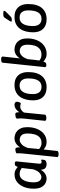

<svg xmlns="http://www.w3.org/2000/svg" viewBox="1086 -1878 1000 3211"><g transform="rotate(-90 1585.5 -273.0)"><path d="M201 7Q164 7 125.5 -13Q87 -33 61 -80Q35 -127 35 -209Q35 -303 65 -375.5Q95 -448 148.5 -488.5Q202 -529 274 -529Q319 -529 351 -510Q383 -491 399 -476Q407 -499 415.5 -511.5Q424 -524 450 -525H458Q477 -525 485 -518Q493 -511 491 -494L453 -119Q449 -77 480 -77Q493 -77 502 -80.5Q511 -84 515 -84Q521 -84 521 -75Q521 -73 520.5 -62Q520 -51 516 -32Q512 -11 489 -2Q466 7 448 7Q400 7 376.5 -18Q353 -43 351 -92Q323 -41 283.5 -17Q244 7 201 7ZM231 -80Q261 -80 297 -110Q333 -140 359 -217L374 -349Q376 -368 377.5 -381.5Q379 -395 382 -408Q368 -419 343.5 -431.5Q319 -444 281 -444Q234 -444 203 -412.5Q172 -381 156.5 -329Q141 -277 141 -216Q141 -141 166.5 -110.5Q192 -80 231 -80Z M607 207Q584 207 573.5 200Q563 193 564 184L622 -376Q625 -402 626 -421Q627 -440 627 -449Q627 -467 626.5 -475Q626 -483 626 -489Q626 -500 639.5 -506Q653 -512 670.5 -514Q688 -516 699 -516Q709 -516 718 -502.5Q727 -489 727 -444Q727 -440 727 -437Q755 -483 794.5 -506.5Q834 -530 879 -530Q910 -530 942.5 -519Q975 -508 1002.5 -483.5Q1030 -459 1047 -418Q1064 -377 1064 -317Q1064 -222 1033 -149Q1002 -76 946.5 -34.5Q891 7 817 7Q771 7 739 -10.5Q707 -28 690 -43L666 183Q663 207 618 207ZM798 -78Q859 -78 894 -110.5Q929 -143 943.5 -195.5Q958 -248 958 -310Q958 -384 927.5 -413.5Q897 -443 850 -443Q818 -443 780.5 -413Q743 -383 716 -307L698 -117Q710 -107 735.5 -92.5Q761 -78 798 -78Z M1213 2Q1190 2 1179.5 -5Q1169 -12 1170 -23L1207 -368Q1209 -389 1209.5 -404.5Q1210 -420 1210 -432Q1210 -455 1208.5 -468Q1207 -481 1207 -487Q1208 -516 1286 -516Q1304 -516 1309 -494Q1314 -472 1313 -448Q1335 -483 1367.5 -506.5Q1400 -530 1440 -530Q1460 -530 1474.5 -519.5Q1489 -509 1489 -489Q1489 -469 1479.5 -446.5Q1470 -424 1459 -424Q1452 -424 1440.5 -429Q1429 -434 1405 -434Q1383 -434 1356 -419.5Q1329 -405 1308 -371L1273 -24Q1270 2 1224 2Z M1731 7Q1626 7 1569 -52Q1512 -111 1512 -218Q1512 -279 1525.5 -335Q1539 -391 1569.5 -435Q1600 -479 1649.5 -504.5Q1699 -530 1771 -530Q1873 -530 1929 -470.5Q1985 -411 1985 -303Q1985 -150 1918 -71.5Q1851 7 1731 7ZM1738 -78Q1879 -78 1879 -300Q1879 -370 1848.5 -407.5Q1818 -445 1759 -445Q1687 -445 1652 -386.5Q1617 -328 1617 -222Q1617 -152 1648 -115Q1679 -78 1738 -78Z M2289 7Q2243 7 2210 -12Q2177 -31 2160 -47Q2154 -26 2144 -12Q2134 2 2111 2H2102Q2066 2 2068 -22L2142 -728Q2145 -753 2190 -753H2201Q2225 -753 2235 -746Q2245 -739 2245 -728L2214 -439Q2243 -486 2281.5 -508Q2320 -530 2362 -530Q2393 -530 2426 -519.5Q2459 -509 2486.5 -484.5Q2514 -460 2531 -418.5Q2548 -377 2548 -315Q2548 -222 2515.5 -149Q2483 -76 2425 -34.5Q2367 7 2289 7ZM2274 -79Q2338 -79 2375 -111Q2412 -143 2427.5 -195Q2443 -247 2443 -309Q2443 -385 2412 -414Q2381 -443 2333 -443Q2302 -443 2264.5 -413.5Q2227 -384 2201 -308L2187 -175Q2185 -159 2182.5 -144Q2180 -129 2178 -114Q2191 -103 2215.5 -91Q2240 -79 2274 -79Z M2855 -575Q2829 -575 2829 -587Q2829 -592 2832.5 -598.5Q2836 -605 2843 -616L2890 -689Q2900 -704 2912.5 -711Q2925 -718 2963 -718Q3010 -718 3010 -703Q3010 -689 2979 -659L2920 -601Q2905 -586 2893 -580.5Q2881 -575 2855 -575ZM2869 7Q2764 7 2707 -52Q2650 -111 2650 -218Q2650 -279 2663.5 -335Q2677 -391 2707.5 -435Q2738 -479 2787.5 -504.5Q2837 -530 2909 -530Q3011 -530 3067 -470.5Q3123 -411 3123 -303Q3123 -150 3056 -71.5Q2989 7 2869 7ZM2876 -78Q3017 -78 3017 -300Q3017 -370 2986.5 -407.5Q2956 -445 2897 -445Q2825 -445 2790 -386.5Q2755 -328 2755 -222Q2755 -152 2786 -115Q2817 -78 2876 -78Z"/></g></svg>

Font: Asap Medium
Style: Italic
Weight: 500
Italic angle: -6°
Designer: Pablo Cosgaya
Foundry: Omnibus-Type
Version: Version 3.001; ttfautohint (v1.8.3)